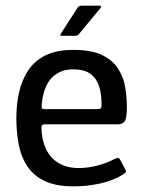

<svg xmlns="http://www.w3.org/2000/svg" viewBox="-20 -655 503 681"><path d="M38 -237Q38 -284 47.5 -327Q57 -370 79.5 -404.5Q102 -439 141 -458.5Q180 -478 241 -478Q304 -478 341.5 -460Q379 -442 398.5 -412Q418 -382 424 -346Q430 -310 430 -274Q430 -235 422 -224.5Q414 -214 398 -214H137Q133 -214 130 -212Q127 -210 127 -201Q128 -160 142.5 -128Q157 -96 186.5 -77.5Q216 -59 260 -59Q294 -59 328 -68.5Q362 -78 382 -89Q392 -94 397.5 -95Q403 -96 408 -85L424 -55Q428 -48 426 -44.5Q424 -41 416 -36Q383 -15 336.5 -4.5Q290 6 242 6Q179 6 139.5 -12.5Q100 -31 77.5 -64.5Q55 -98 46.5 -142Q38 -186 38 -237ZM340 -288Q340 -322 331.5 -349Q323 -376 301.5 -392.5Q280 -409 239 -409Q209 -409 188 -397.5Q167 -386 154.5 -368Q142 -350 136 -328.5Q130 -307 128 -287Q127 -275 128.5 -271.5Q130 -268 138 -268H325Q334 -268 337.5 -271Q341 -274 340 -288ZM201 -528Q194 -528 194 -530.5Q194 -533 198 -539L256 -629Q260 -635 272 -635H332Q337 -635 338.5 -632.5Q340 -630 335 -625L259 -533Q256 -530 253 -529Q250 -528 245 -528Z"/></svg>

Font: Glory Medium
Style: Regular
Weight: 500
Designer: Robert Leuschke
Foundry: Robert Leuschke
Version: Version 1.011